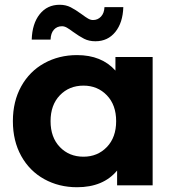

<svg xmlns="http://www.w3.org/2000/svg" viewBox="-20 -777 732 805"><path d="M620 -538V0H471V-62Q413 8 303 8Q227 8 165.5 -26Q104 -60 69 -123Q34 -186 34 -269Q34 -352 69 -415Q104 -478 165.5 -512Q227 -546 303 -546Q406 -546 464 -481V-538ZM467 -269Q467 -337 428 -377.5Q389 -418 330 -418Q270 -418 231 -377.5Q192 -337 192 -269Q192 -201 231 -160.5Q270 -120 330 -120Q389 -120 428 -160.5Q467 -201 467 -269ZM287 -643Q271 -655 260.5 -661Q250 -667 240 -667Q219 -667 206 -652.5Q193 -638 192 -611H113Q115 -678 146.5 -717.5Q178 -757 230 -757Q256 -757 276.5 -746.5Q297 -736 323 -717Q339 -705 349.5 -699Q360 -693 370 -693Q390 -693 403.5 -707.5Q417 -722 418 -747H497Q495 -682 463.5 -643Q432 -604 380 -604Q353 -604 332.5 -614.5Q312 -625 287 -643Z"/></svg>

Font: Idrija
Style: Bold
Weight: 700
Designer: Julieta Ulanovsky
Foundry: Julieta Ulanovsky
Version: Version 7.200